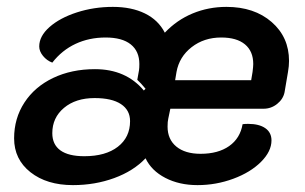

<svg xmlns="http://www.w3.org/2000/svg" viewBox="-20 -529 886 558"><path d="M21 -127Q21 -185 51 -231Q81 -277 134.5 -302.5Q188 -328 256 -328Q346 -328 398 -266L403 -271Q389 -288 379 -297L384 -325Q385 -331 385 -343Q385 -380 360 -400Q335 -420 287 -420Q239 -420 199.5 -401.5Q160 -383 132 -347Q116 -353 105 -366.5Q94 -380 94 -394Q94 -424 124 -450.5Q154 -477 203.5 -493Q253 -509 308 -509Q362 -509 401 -490Q440 -471 459 -434Q494 -471 540 -490Q586 -509 638 -509Q719 -509 769.5 -465Q820 -421 820 -352Q820 -337 817 -320L807 -261Q803 -241 785.5 -227Q768 -213 746 -213H475L469 -184Q467 -176 467 -161Q467 -124 492.5 -103Q518 -82 563 -82Q614 -82 646 -104.5Q678 -127 685 -168Q691 -169 701 -169Q733 -169 751 -156.5Q769 -144 769 -121Q769 -89 738.5 -58.5Q708 -28 658 -9.5Q608 9 554 9Q501 9 460.5 -12Q420 -33 403 -69Q368 -32 312 -11.5Q256 9 192 9Q116 9 68.5 -28.5Q21 -66 21 -127ZM710 -296 714 -320Q716 -336 716 -343Q716 -380 692 -400Q668 -420 623 -420Q573 -420 537 -392Q501 -364 493 -320L489 -296ZM358 -177Q358 -209 331.5 -226.5Q305 -244 255 -244Q200 -244 166 -215.5Q132 -187 132 -142Q132 -109 155.5 -92Q179 -75 225 -75Q287 -75 322.5 -102.5Q358 -130 358 -177Z"/></svg>

Font: K2D SemiBold
Style: Italic
Weight: 600
Italic angle: -10°
Designer: Katatrad Aksorn Co.,Ltd.
Foundry: Cadson Demak Co.,Ltd.
Version: Version 1.000; ttfautohint (v1.6)